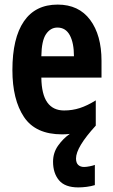

<svg xmlns="http://www.w3.org/2000/svg" viewBox="-20 -575 491 836"><path d="M311 115Q311 134 320.5 143Q330 152 346 152Q356 152 371 149Q386 146 393 143V231Q377 236 357.5 238.5Q338 241 321 241Q263 241 237 210Q211 179 211 129Q211 90 233 59Q255 28 284 8Q267 10 250 10Q135 10 84.5 -65.5Q34 -141 34 -270Q34 -409 84 -482Q134 -555 231 -555Q323 -555 372.5 -488.5Q422 -422 422 -310V-237H160Q161 -164 186 -129Q211 -94 259 -94Q295 -94 327.5 -104.5Q360 -115 397 -138V-28Q311 66 311 115ZM230 -455Q200 -455 180.5 -426.5Q161 -398 160 -330H302Q302 -388 284 -421.5Q266 -455 230 -455Z"/></svg>

Font: Noto Sans Gujarati ExtraCondensed
Style: Bold
Weight: 700
Width: 2
Designer: Jelle Bosma - Monotype Design Team, Universal Thirst
Foundry: Monotype Imaging Inc.
Version: Version 2.106; ttfautohint (v1.8.4.7-5d5b)